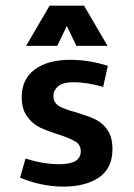

<svg xmlns="http://www.w3.org/2000/svg" viewBox="-20 -659 478 686"><path d="M243.2 -365.2Q204.1 -365.2 187.5 -350.6Q170.9 -335.9 170.9 -316.4Q170.9 -292 190.4 -280.3Q210 -268.6 251 -257.8Q293 -245.1 318.8 -233.4Q344.7 -221.7 363.3 -195.8Q381.8 -169.9 381.8 -126Q381.8 -57.6 333.5 -24.9Q285.2 7.8 206.1 7.8Q166 7.8 125.5 -1Q85 -9.8 51.8 -24.4L71.3 -92.8Q132.8 -72.3 192.4 -72.3Q268.6 -72.3 268.6 -118.2Q268.6 -141.6 249.5 -153.3Q230.5 -165 188.5 -178.7Q147.5 -191.4 121.6 -204.1Q95.7 -216.8 76.7 -243.2Q57.6 -269.5 57.6 -312.5Q57.6 -376 104 -410.6Q150.4 -445.3 231.4 -445.3Q297.9 -445.3 365.2 -423.8L348.6 -348.6Q290 -365.2 243.2 -365.2ZM364.3 -495.1H252.9L218.8 -566.4L184.6 -495.1H73.2L157.2 -638.7H280.3Z"/></svg>

Font: Sudo
Style: Bold
Weight: 700
Monospace: yes
Designer: Jens Kutilek
Foundry: Jens Kutilek
Version: Version 0.040